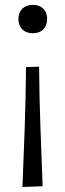

<svg xmlns="http://www.w3.org/2000/svg" viewBox="-20 -568 268 786"><path d="M72 197.5Q77 76 81.2 -46.8Q85.5 -169.5 86.5 -293.5L140 -295Q141 -170.5 145.5 -48.2Q150 74 154.5 194.5ZM114 -432Q96.5 -432 83 -439.2Q69.5 -446.5 62.5 -459.5Q55.5 -472.5 55.5 -490Q55.5 -517 71.5 -532.5Q87.5 -548 114.5 -548Q132.5 -548 145.8 -540.8Q159 -533.5 166 -520.8Q173 -508 173 -490Q173 -464 157.5 -448Q142 -432 114 -432Z"/></svg>

Font: Commissioner Thin Light
Style: Regular
Weight: 300
Version: Version 1.000